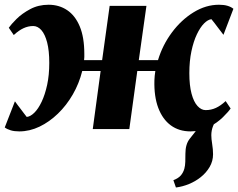

<svg xmlns="http://www.w3.org/2000/svg" viewBox="-24 -558 1028 830"><path d="M736.5 252.5 725.5 221Q747.5 212.5 758 200Q768.5 187.5 773 171Q776.5 158 777 141.5Q777.5 125 777.5 106.5Q777.5 65 796.5 41.5Q815.5 18 831.5 -3L918 -49.5Q904.5 -32 897 -13Q889.5 6 889.5 26.5Q889.5 42 893.2 64.8Q897 87.5 897 109Q897 138.5 882.2 163.8Q867.5 189 843.5 208Q821 226 793 237.5Q765 249 736.5 252.5ZM59.5 10Q38 10 22.8 5.5Q7.5 1 -3.5 -7L40.5 -120Q46.5 -111.5 53 -103Q59.5 -94.5 66 -86Q72.5 -77.5 78.8 -69Q85 -60.5 91.5 -52.5Q107.5 -54 124.5 -70.8Q141.5 -87.5 156 -118Q170.5 -148.5 179.8 -191Q189 -233.5 189 -286Q189 -339 179.8 -374.5Q170.5 -410 154.8 -427.8Q139 -445.5 119.5 -445.5Q98 -445.5 77.5 -436Q57 -426.5 35.5 -406.5L14 -438Q23.5 -452 47.2 -475.8Q71 -499.5 106.5 -518.5Q142 -537.5 186 -537.5Q231.5 -537.5 266.2 -514.2Q301 -491 320.8 -443.8Q340.5 -396.5 340.5 -325Q340.5 -319 340.5 -311.8Q340.5 -304.5 339.5 -298H417.5L450 -532.5H609L576 -298H659Q678.5 -363 719 -417.5Q759.5 -472 812.8 -504.8Q866 -537.5 922.5 -537.5Q944 -537.5 959.2 -533Q974.5 -528.5 985 -520L942 -407.5Q935.5 -416 929 -424.5Q922.5 -433 916 -441.5Q909.5 -450 903.2 -458.5Q897 -467 890 -475Q875 -473.5 858.2 -456.8Q841.5 -440 827 -409.5Q812.5 -379 803.5 -336.5Q794.5 -294 794.5 -241.5Q794.5 -189 804 -153.2Q813.5 -117.5 829.8 -99.8Q846 -82 865 -82Q888.5 -82 909.2 -91.5Q930 -101 951.5 -121L973 -89Q963.5 -75 939.5 -51.2Q915.5 -27.5 880 -8.8Q844.5 10 799.5 10Q750 10 714.5 -16Q679 -42 660.2 -91.5Q641.5 -141 643.5 -211Q643.5 -220 644.8 -230.8Q646 -241.5 647.5 -251H569.5L535 0H377L411 -251H331.5Q318 -197 290.8 -149.8Q263.5 -102.5 226.5 -66.8Q189.5 -31 146.8 -10.5Q104 10 59.5 10Z"/></svg>

Font: Merriweather 72pt Black
Style: Italic
Weight: 900
Italic angle: -7.8°
Version: Version 2.101